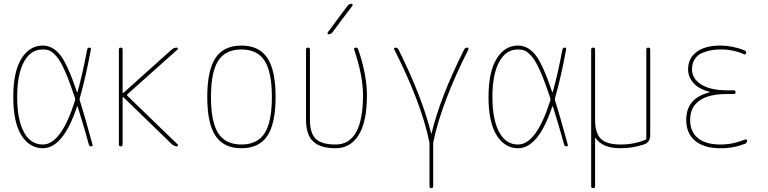

<svg xmlns="http://www.w3.org/2000/svg" viewBox="-20 -770 4040 1010"><path d="M205.1 -509.8Q140.6 -509.8 105.5 -443.8Q70.3 -377.9 70.3 -259.8Q70.3 -141.6 105.5 -75.7Q140.6 -9.8 205.1 -9.8Q301.8 -9.8 375 -242.2Q376 -248 375 -252.9Q346.7 -338.9 323.2 -392.6Q299.8 -446.3 279.3 -470.7Q258.8 -495.1 243.2 -502.4Q227.5 -509.8 205.1 -509.8ZM205.1 9.8Q135.7 9.8 92.8 -58.1Q49.8 -126 49.8 -259.8Q49.8 -391.6 92.3 -460.9Q134.8 -530.3 205.1 -530.3Q256.8 -530.3 295.9 -481.9Q335 -433.6 384.8 -286.1Q384.8 -285.2 386.2 -285.2Q387.7 -285.2 387.7 -286.1Q412.1 -371.1 438.5 -508.8Q440.4 -519.5 450.2 -519.5Q460 -519.5 458 -509.8Q431.6 -365.2 399.4 -252.9Q397.5 -248 399.4 -243.2Q424.8 -163.1 466.8 -8.8Q468.8 0 460 0Q450.2 0 447.3 -9.8Q428.7 -80.1 388.7 -209Q387.7 -210.9 385.7 -210.9Q312.5 9.8 205.1 9.8Z M605.5 -9.8V-509.8Q605.5 -519.5 615.2 -519.5Q625 -519.5 625 -509.8V-283.2Q625 -282.2 626.5 -281.2Q627.9 -280.3 628.9 -281.2L883.8 -509.8Q895.5 -519.5 910.2 -519.5Q914.1 -519.5 915.5 -516.1Q917 -512.7 914.1 -509.8L649.4 -273.4Q646.5 -270.5 649.4 -266.6L915 -9.8Q917 -7.8 916 -3.9Q915 0 911.1 0Q898.4 0 885.7 -9.8L628.9 -258.8Q627 -259.8 625 -257.8V-9.8Q625 0 615.2 0Q605.5 0 605.5 -9.8Z M1372.1 -450.2Q1334 -509.8 1250 -509.8Q1166 -509.8 1127.9 -450.2Q1089.8 -390.6 1089.8 -259.8Q1089.8 -128.9 1127.9 -69.3Q1166 -9.8 1250 -9.8Q1334 -9.8 1372.1 -69.3Q1410.2 -128.9 1410.2 -259.8Q1410.2 -390.6 1372.1 -450.2ZM1386.2 -55.2Q1342.8 9.8 1250 9.8Q1157.2 9.8 1113.8 -55.2Q1070.3 -120.1 1070.3 -260.3Q1070.3 -400.4 1113.8 -465.3Q1157.2 -530.3 1250 -530.3Q1342.8 -530.3 1386.2 -465.3Q1429.7 -400.4 1429.7 -260.3Q1429.7 -120.1 1386.2 -55.2Z M1745.1 9.8Q1665 9.8 1627.4 -25.9Q1589.8 -61.5 1589.8 -139.6V-509.8Q1589.8 -519.5 1600.1 -519.5Q1610.4 -519.5 1610.4 -509.8V-139.6Q1610.4 -69.3 1641.1 -39.6Q1671.9 -9.8 1745.1 -9.8Q1889.6 -9.8 1889.6 -269.5Q1889.6 -372.1 1842.8 -509.8Q1841.8 -513.7 1844.2 -516.6Q1846.7 -519.5 1850.6 -519.5Q1860.4 -519.5 1864.3 -510.7Q1910.2 -376 1910.2 -269.5Q1910.2 -128.9 1866.7 -59.6Q1823.2 9.8 1745.1 9.8ZM1709 -589.8Q1705.1 -589.8 1703.6 -593.3Q1702.1 -596.7 1704.1 -599.6L1808.6 -740.2Q1816.4 -750 1829.1 -750Q1833 -750 1834.5 -746.6Q1835.9 -743.2 1834 -740.2L1728.5 -599.6Q1720.7 -589.8 1709 -589.8Z M2238.3 -24.4Q2195.3 -230.5 2053.7 -510.7Q2051.8 -513.7 2053.7 -516.6Q2055.7 -519.5 2059.6 -519.5Q2070.3 -519.5 2076.2 -509.8Q2200.2 -260.7 2248 -68.4Q2248 -66.4 2249 -66.4Q2250 -66.4 2250 -68.4Q2296.9 -261.7 2421.9 -509.8Q2426.8 -519.5 2438.5 -519.5Q2441.4 -519.5 2443.4 -516.6Q2445.3 -513.7 2444.3 -510.7Q2302.7 -229.5 2259.8 -25.4Q2258.8 -22.5 2258.8 -14.6V210Q2258.8 219.7 2249 219.7Q2239.3 219.7 2239.3 210V-14.6Q2239.3 -21.5 2238.3 -24.4Z M2705.1 -509.8Q2640.6 -509.8 2605.5 -443.8Q2570.3 -377.9 2570.3 -259.8Q2570.3 -141.6 2605.5 -75.7Q2640.6 -9.8 2705.1 -9.8Q2801.8 -9.8 2875 -242.2Q2876 -248 2875 -252.9Q2846.7 -338.9 2823.2 -392.6Q2799.8 -446.3 2779.3 -470.7Q2758.8 -495.1 2743.2 -502.4Q2727.5 -509.8 2705.1 -509.8ZM2705.1 9.8Q2635.7 9.8 2592.8 -58.1Q2549.8 -126 2549.8 -259.8Q2549.8 -391.6 2592.3 -460.9Q2634.8 -530.3 2705.1 -530.3Q2756.8 -530.3 2795.9 -481.9Q2835 -433.6 2884.8 -286.1Q2884.8 -285.2 2886.2 -285.2Q2887.7 -285.2 2887.7 -286.1Q2912.1 -371.1 2938.5 -508.8Q2940.4 -519.5 2950.2 -519.5Q2960 -519.5 2958 -509.8Q2931.6 -365.2 2899.4 -252.9Q2897.5 -248 2899.4 -243.2Q2924.8 -163.1 2966.8 -8.8Q2968.8 0 2960 0Q2950.2 0 2947.3 -9.8Q2928.7 -80.1 2888.7 -209Q2887.7 -210.9 2885.7 -210.9Q2812.5 9.8 2705.1 9.8Z M3089.8 210V-509.8Q3089.8 -519.5 3100.1 -519.5Q3110.4 -519.5 3110.4 -509.8V-139.6Q3110.4 -69.3 3141.1 -39.6Q3171.9 -9.8 3245.1 -9.8Q3315.4 -9.8 3376 -35.2Q3379.9 -36.1 3379.9 -42V-509.8Q3379.9 -519.5 3390.1 -519.5Q3400.4 -519.5 3400.4 -509.8V-58.6Q3400.4 -20.5 3366.2 -9.8Q3306.6 9.8 3245.1 9.8Q3148.4 9.8 3112.3 -44.9Q3111.3 -45.9 3110.8 -44.9Q3110.4 -43.9 3110.4 -43V210Q3110.4 219.7 3100.1 219.7Q3089.8 219.7 3089.8 210Z M3712.9 -284.2Q3713.9 -284.2 3713.9 -285.2Q3713.9 -287.1 3711.9 -287.1Q3655.3 -301.8 3627.4 -334Q3599.6 -366.2 3599.6 -405.3Q3599.6 -462.9 3644 -496.6Q3688.5 -530.3 3769.5 -530.3Q3833 -530.3 3894.5 -505.9Q3904.3 -502.9 3905.3 -491.2Q3905.3 -487.3 3902.3 -485.4Q3899.4 -483.4 3894.5 -484.4Q3835 -510.7 3769.5 -509.8Q3744.1 -509.8 3722.2 -505.9Q3700.2 -502 3675.3 -492.2Q3650.4 -482.4 3635.3 -459.5Q3620.1 -436.5 3620.1 -405.3Q3620.1 -356.4 3668.5 -325.7Q3716.8 -294.9 3804.7 -294.9H3839.8Q3849.6 -294.9 3849.6 -285.2Q3849.6 -275.4 3839.8 -275.4H3804.7Q3707 -275.4 3658.7 -240.2Q3610.4 -205.1 3610.4 -139.6Q3610.4 -76.2 3651.9 -43Q3693.4 -9.8 3769.5 -9.8Q3835 -9.8 3899.4 -36.1Q3903.3 -37.1 3906.7 -35.2Q3910.2 -33.2 3910.2 -29.3Q3910.2 -18.6 3899.4 -13.7Q3835.9 10.7 3769.5 9.8Q3682.6 9.8 3636.2 -29.8Q3589.8 -69.3 3589.8 -139.6Q3589.8 -253.9 3712.9 -284.2Z"/></svg>

Font: Rounded Mgen+ 1mn thin
Style: Regular
Weight: 100
Designer: [Source Han Sans]
Ryoko NISHIZUKA  (kana & ideographs); Paul D. Hunt (Latin, Greek & Cyrillic); Wenlong ZHANG  (bopomofo
Version: Version 1.059.20150602